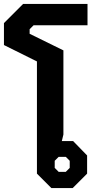

<svg xmlns="http://www.w3.org/2000/svg" viewBox="-65 -952 476 972"><path d="M122 -73V-641L-45 -724V-835L52 -932H378V-824H105L85 -804V-781L256 -697V-271L248 -238H305L376 -165V-73L303 0H195ZM268 -82 288 -102V-138L268 -158H232L212 -138V-102L232 -82Z"/></svg>

Font: Chakra Petch
Style: Bold
Weight: 700
Designer: Katatrad Aksorn Co.,Ltd.
Foundry: Cadson Demak Co.,Ltd.
Version: Version 1.000; ttfautohint (v1.6)